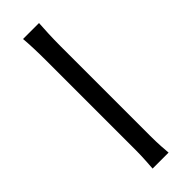

<svg xmlns="http://www.w3.org/2000/svg" viewBox="84 -800 833 833"><g transform="rotate(45 500.0 -384.0)"><path d="M102 -433V-335C133 -338 186 -340 241 -340C316 -340 715 -340 790 -340C835 -340 877 -336 897 -335V-433C875 -431 839 -428 789 -428C715 -428 315 -428 241 -428C185 -428 132 -431 102 -433Z"/></g></svg>

Font: ChiuKong Gothic CL
Style: Regular
Weight: 400
Designer: Ryoko NISHIZUKA 西塚涼子 (kana, bopomofo & ideographs); Paul D. Hunt (Latin, Greek & Cyrillic); Sandoll Communications 산돌커뮤니
Foundry: Adobe
Version: Version 1.300